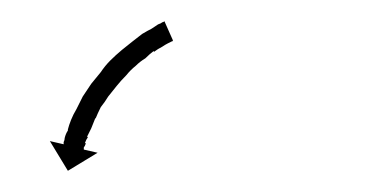

<svg xmlns="http://www.w3.org/2000/svg" viewBox="-20 -247 361 181"><path d="M142 -208Q142 -208 142 -208Q142 -208 142 -208Q142 -208 142 -208Q142 -208 142 -208Q140 -207 138 -206Q138 -206 138 -206Q138 -206 138 -206Q138 -206 138 -206Q138 -206 138 -206Q136 -205 133 -203Q133 -203 133 -203Q133 -203 133 -203Q133 -203 133 -203Q133 -203 133 -203Q129 -201 125 -198Q125 -198 125 -198Q125 -198 125 -198Q125 -198 125 -198.5Q125 -199 125 -199Q121 -196 117 -192Q117 -192 117 -192Q117 -192 117 -192Q117 -192 117 -192Q117 -192 117 -192Q112 -189 108 -185Q108 -185 108 -185Q108 -185 108 -185Q108 -185 108 -185Q108 -185 108 -185Q103 -181 99 -176Q99 -176 99 -176Q99 -176 99 -176Q99 -176 99 -176Q99 -176 99 -176Q94 -171 90 -166Q90 -166 90 -166Q90 -166 90 -166Q90 -166 90 -166Q90 -166 90 -166Q86 -161 82 -156Q82 -156 82 -156Q82 -156 82 -156Q82 -156 82 -156Q82 -156 82 -156Q79 -151 75 -146Q75 -146 75 -146Q75 -146 75 -146Q75 -146 75 -146Q75 -146 75 -146Q72 -140 70 -135Q70 -135 70 -135Q70 -135 70 -135Q70 -135 70 -135.5Q70 -136 70 -136Q68 -131 66 -126Q66 -126 66 -126Q66 -126 66 -126Q66 -126 66 -126Q66 -126 66 -126Q64 -122 62 -118Q62 -118 62.5 -118Q63 -118 63 -118Q63 -118 63 -118Q63 -118 63 -118Q61 -115 60 -112Q60 -112 60 -112Q60 -112 61 -112Q61 -112 61 -112Q61 -112 61 -112Q60 -109 59 -108Q59 -108 59 -108Q59 -108 59 -108Q59 -108 59 -108Q59 -108 59 -108Q59 -107 59 -106L72 -103L44 -86L27 -114L40 -111Q40 -112 40 -113Q40 -113 40 -113Q40 -113 40 -113Q40 -113 40 -113Q40 -113 40 -113Q41 -115 41 -117Q41 -117 41 -117Q41 -117 41 -117Q41 -117 41 -117Q41 -117 41 -117Q42 -121 44 -124Q44 -124 44 -124Q44 -124 44 -125Q44 -125 44 -125Q44 -125 44 -125Q45 -129 47 -134Q47 -134 47 -134Q47 -134 47 -134Q47 -134 47 -134Q47 -134 47 -134Q49 -139 52 -144Q52 -144 52 -144Q52 -144 52 -144Q52 -144 52 -144Q52 -144 52 -144Q55 -150 58 -156Q58 -156 58 -156Q58 -156 58 -156Q58 -156 58 -156Q58 -156 58 -156Q62 -162 66 -168Q66 -168 66 -168Q66 -168 66 -168Q66 -168 66 -168Q66 -168 66 -168Q70 -173 75 -179Q75 -179 75 -179Q75 -179 75 -179Q75 -179 75 -179Q75 -179 75 -179Q79 -185 84 -190Q84 -190 84 -190Q84 -190 84 -190Q84 -190 84 -190Q84 -190 84 -190Q89 -195 95 -200Q95 -200 95 -200Q95 -200 95 -200Q95 -200 95 -200Q95 -200 95 -200Q100 -204 105 -208Q105 -208 105 -208Q105 -208 105 -208Q105 -208 105 -208Q105 -208 105 -208Q110 -212 114 -215Q114 -215 114 -215Q114 -215 114 -215Q114 -215 114 -215Q114 -215 114 -215Q119 -218 123 -220Q123 -220 123 -220Q123 -220 123 -220Q123 -220 123 -220Q123 -220 123 -220Q126 -222 129 -224Q129 -224 129 -224Q129 -224 129 -224Q129 -224 129 -224Q129 -224 129 -224Q132 -225 133 -226Q133 -226 133 -226Q133 -226 133 -226Q133 -226 133 -226Q133 -226 133 -226Q134 -226 135 -227L143 -209Q143 -208 142 -208Z"/></svg>

Font: FRB American Cursive Just Arrows Black
Style: Bold Italic
Weight: 900
Italic angle: -25°
Version: Version 2.0;Modular Font Editor K font №1